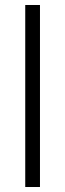

<svg xmlns="http://www.w3.org/2000/svg" viewBox="-20 -749 260 769"><path d="M81.1 0V-729H140.1V0Z"/></svg>

Font: Lumene Sans Light
Style: Regular
Weight: 300
Designer: Deni Anggara
Version: Version 1.003;Glyphs 3.1.2 (3151)